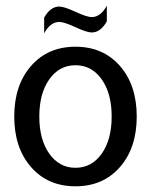

<svg xmlns="http://www.w3.org/2000/svg" viewBox="-20 -649 530 674"><path d="M355 -574Q333 -535 302 -535Q285 -535 245 -553.5Q205 -572 188 -572Q157 -572 135 -532V-587Q157 -626 188 -626Q205 -626 245 -607.5Q285 -589 302 -589Q333 -589 355 -629ZM153 -370.5Q118 -321 118 -240Q118 -159 153 -109.5Q188 -60 245 -60Q302 -60 337 -109.5Q372 -159 372 -240Q372 -321 337 -370.5Q302 -420 245 -420Q188 -420 153 -370.5ZM89 -62.5Q30 -130 30 -240Q30 -350 89 -417.5Q148 -485 245 -485Q342 -485 401 -417.5Q460 -350 460 -240Q460 -130 401 -62.5Q342 5 245 5Q148 5 89 -62.5Z"/></svg>

Font: Glametrix
Style: Bold
Weight: 700
Designer: gluk
Foundry: gluk
Version: Version 0.40